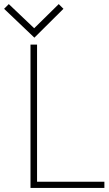

<svg xmlns="http://www.w3.org/2000/svg" viewBox="-68 -918 531 938"><path d="M442 0V-30H113V-700H81V0ZM242 -875 219 -898 99 -780 -25 -898 -48 -875 100 -734Z"/></svg>

Font: Advent Pro
Style: ExtraLight
Weight: 250
Designer: Andreas Kalpakidis
Foundry: Andreas Kalpakidis
Version: Version 2.002 2007